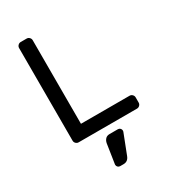

<svg xmlns="http://www.w3.org/2000/svg" viewBox="-227 -805 1020 1160"><g transform="rotate(-30 283.0 -225.0)"><path d="M86 0ZM547 -63V-27Q547 -16 539 -8Q531 0 520 0H113Q102 0 94 -8Q86 -16 86 -27V-673Q86 -684 94 -692Q102 -700 113 -700H154Q165 -700 173 -692Q181 -684 181 -673V-90H520Q531 -90 539 -82Q547 -74 547 -63ZM300 50H358Q367 50 373.5 56.5Q380 63 380 72Q380 76 379 79L325 218Q313 250 282 250H258Q249 250 242.5 243.5Q236 237 236 228V226L257 89Q260 73 270.5 61.5Q281 50 300 50Z"/></g></svg>

Font: Hezaedrus
Style: Regular
Weight: 400
Designer: Hubert & Fischer
Foundry: Hubert & Fischer
Version: Version 1.10;September 3, 2019;FontCreator 11.5.0.2425 64-bi